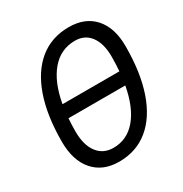

<svg xmlns="http://www.w3.org/2000/svg" viewBox="-166 -829 919 965"><g transform="rotate(-30 293.0 -346.5)"><path d="M250.5 9.8Q156.2 9.8 103 -51.3Q49.8 -112.3 49.8 -221.2Q49.8 -372.6 87.6 -480.5Q125.5 -588.4 196.5 -645.8Q267.6 -703.1 367.2 -703.1Q461.9 -703.1 514.6 -643.6Q567.4 -584 567.4 -477.5Q567.4 -324.7 529.8 -215.6Q492.2 -106.4 421.1 -48.3Q350.1 9.8 250.5 9.8ZM147 -383.3H477.1Q480.5 -423.3 480.5 -467.3Q480.5 -543 448.7 -585.7Q417 -628.4 359.9 -628.4Q277.3 -628.4 222.7 -564.5Q168 -500.5 147 -383.3ZM260.3 -64.9Q339.8 -64.9 393.1 -128.2Q446.3 -191.4 467.3 -307.1H137.7Q134.8 -271 134.8 -231.4Q134.8 -152.8 168 -108.9Q201.2 -64.9 260.3 -64.9Z"/></g></svg>

Font: CaskaydiaCove NFP SemiLight
Style: Italic
Weight: 350
Italic angle: -10°
Designer: Aaron Bell
Foundry: Saja Typeworks
Version: Version 2111.001; VTT 6.35;Nerd Fonts 3.1.1